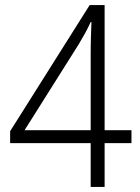

<svg xmlns="http://www.w3.org/2000/svg" viewBox="-20 -738 553 758"><path d="M499 -173H393V0H338V-173H20V-220L334 -718H393V-224H499ZM338 -518Q338 -562 339 -592Q340 -622 341 -651H338Q327 -627 315.5 -606Q304 -585 290 -562L77 -224H338Z"/></svg>

Font: Noto Sans Georgian SemiCondensed Light
Style: Regular
Weight: 300
Width: 4
Designer: Monotype Design Team, Akaki Razmadze
Foundry: Google LLC
Version: Version 2.005; ttfautohint (v1.8.4.7-5d5b)